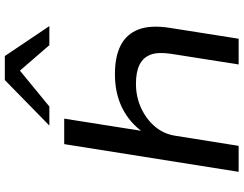

<svg xmlns="http://www.w3.org/2000/svg" viewBox="-124 -860 985 776"><g transform="rotate(-90 368.0 -472.5)"><path d="M61 0 173 -705H276L225 -382H218Q258 -440 318 -470Q378 -500 456 -500Q527 -500 572.5 -476.5Q618 -453 636.5 -404.5Q655 -356 643 -279L599 0H495L538 -273Q546 -326 534.5 -356Q523 -386 494 -400.5Q465 -415 417 -415Q363 -415 317.5 -393.5Q272 -372 243 -337Q214 -302 207 -257L166 0ZM248 -765 432 -945H529L650 -765H573L470 -884L325 -765Z"/></g></svg>

Font: Nunito Sans 10pt Expanded Medium
Style: Italic
Weight: 500
Width: 7
Italic angle: -9°
Designer: Vernon Adams
Foundry: Vernon Adams
Version: Version 3.101;gftools[0.9.27]